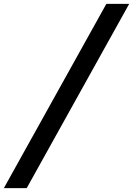

<svg xmlns="http://www.w3.org/2000/svg" viewBox="-45 -810 693 1000"><path d="M-25 170H94L628 -790H509Z"/></svg>

Font: CommitMono
Style: Bold Italic
Weight: 700
Monospace: yes
Designer: Eigil Nikolajsen
Foundry: Eigil Nikolajsen
Version: Version 1.143